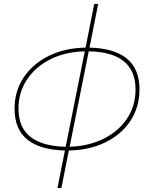

<svg xmlns="http://www.w3.org/2000/svg" viewBox="-20 -762 784 976"><path d="M272 194 310 3Q184 0 119 -52.5Q54 -105 54 -209Q54 -299 100.5 -368.5Q147 -438 228 -478Q309 -518 415 -520L459 -742H479L435 -520Q560 -517 624.5 -464.5Q689 -412 689 -308Q689 -218 643.5 -148.5Q598 -79 517 -39Q436 1 330 3L292 194ZM314 -16 411 -501Q313 -499 237 -461Q161 -423 117.5 -358Q74 -293 74 -210Q74 -112 136.5 -65Q199 -18 314 -16ZM431 -501 334 -16Q431 -19 507 -57Q583 -95 626 -159.5Q669 -224 669 -307Q669 -497 431 -501Z"/></svg>

Font: Montserrat Thin
Style: Italic
Weight: 100
Italic angle: -11.3°
Designer: Julieta Ulanovsky
Foundry: Julieta Ulanovsky
Version: Version 9.000; ttfautohint (v1.8.4.7-5d5b)